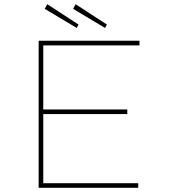

<svg xmlns="http://www.w3.org/2000/svg" viewBox="-20 -894 804 914"><path d="M164 0V-700H644V-678H186V-22H638V0ZM176 -351V-373H586V-351ZM480 -761 328 -852 340 -874 489 -777ZM345 -761 193 -852 205 -874 354 -777Z"/></svg>

Font: Lexend Mega Thin
Style: Regular
Weight: 250
Version: Version 1.007